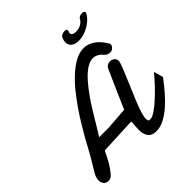

<svg xmlns="http://www.w3.org/2000/svg" viewBox="-228 -1049 1243 1243"><g transform="rotate(-45 394.0 -427.0)"><path d="M67.4 18.6Q39.1 18.6 29.1 3.4Q19 -11.7 19 -27.3Q19 -52.2 32.2 -76.2L96.7 -184.6Q103 -194.3 116.7 -220.9Q130.4 -247.6 149.4 -281.2Q170.9 -318.8 198.5 -364.7Q226.1 -410.6 258.8 -458Q291 -504.9 327.4 -549.6Q363.8 -594.2 402.3 -628.4Q440.4 -663.1 479.5 -683.6Q518.6 -704.1 557.1 -704.1Q593.3 -704.1 628.2 -681.6Q663.1 -659.2 694.8 -607.9Q698.2 -601.6 698.2 -596.2Q698.2 -583.5 686 -572.5Q673.8 -561.5 659.2 -561.5Q650.4 -561.5 638.9 -565.4Q627.4 -569.3 617.2 -582Q602.1 -599.6 585.7 -607.7Q569.3 -615.7 553.2 -615.7Q523.4 -615.7 491.2 -594Q459 -572.3 426.8 -535.6Q394.5 -499 363.8 -455.1Q341.3 -422.9 320.3 -389.2Q299.3 -355.5 280.8 -324.7Q263.2 -295.4 247.6 -269Q231.9 -242.7 219.7 -224.6H309.1L460 -235.8L507.8 -345.7L571.3 -488.3Q577.6 -506.8 590.1 -514.6Q602.5 -522.5 616.7 -522.5Q631.8 -522.5 645 -513.4Q658.2 -504.4 659.2 -484.9Q659.2 -471.2 641.8 -428Q624.5 -384.8 603 -335Q580.6 -282.7 557.9 -228.3Q535.2 -173.8 525.4 -139.2Q522.9 -129.9 520.3 -117.9Q517.6 -106 517.6 -95.2Q517.6 -85.4 520.5 -78.6Q523.4 -71.8 533.2 -71.8Q553.2 -71.8 584 -92.3Q614.7 -112.8 647.5 -143.6Q682.1 -175.3 714.1 -209.5Q746.1 -243.7 769.5 -272.9L787.6 -208Q755.4 -165 721.2 -125.5Q687 -85.9 651.9 -55.7Q616.2 -25.4 580.6 -7.3Q544.9 10.7 509.8 10.7Q468.3 10.7 451.4 -14.2Q434.6 -39.1 434.6 -71.8Q434.6 -92.3 436.5 -111.6Q438.5 -130.9 438.5 -149.9L184.6 -138.2Q174.3 -115.7 164.1 -96.2Q153.8 -76.7 144 -59.6Q126 -29.8 106 -5.6Q85.9 18.6 67.4 18.6ZM571.8 -758.8Q535.2 -758.8 517.1 -773.9Q499 -789.1 499 -813Q499 -831.1 509.3 -851.6Q513.2 -859.9 524.7 -864.5Q536.1 -869.1 546.9 -869.1Q566.4 -869.1 566.4 -857.9Q566.4 -854 564 -847.7Q561 -841.3 561 -836.4Q561 -813 599.1 -813Q625 -813 645 -825.4Q665 -837.9 672.9 -853.5Q677.2 -862.8 687.5 -867.2Q697.8 -871.6 708 -871.6Q716.8 -871.6 723.4 -868.4Q730 -865.2 730 -858.9Q730 -855 728 -851.6Q715.8 -826.7 689.7 -805.4Q663.6 -784.2 632.1 -771.5Q600.6 -758.8 571.8 -758.8Z"/></g></svg>

Font: Damion
Style: Regular
Weight: 400
Designer: Vernon Adams
Foundry: Vernon Adams
Version: Version 1.100; ttfautohint (v1.8.4.7-5d5b)